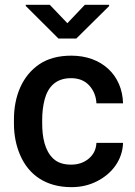

<svg xmlns="http://www.w3.org/2000/svg" viewBox="-20 -770 562 800"><path d="M276.4 -84C244.6 -84 219.7 -92.3 202.1 -108.9C167 -141.6 155.8 -197.3 155.8 -255.4V-272.5C155.8 -301.3 159.2 -329.1 166 -355.5C179.7 -407.7 212.9 -444.3 275.9 -444.3C308.1 -444.3 333.5 -434.1 352.1 -413.6C370.6 -393.1 380.4 -368.2 381.8 -339.4H492.7C489.7 -457 403.8 -538.1 277.3 -538.1C224.1 -538.1 179.7 -526.4 144 -502.4C73.2 -454.6 38.1 -370.1 38.1 -272.5V-255.4C38.1 -207 46.9 -162.6 64.5 -122.6C99.6 -42 170.4 9.8 277.8 9.8C316.9 9.8 352.5 1.5 384.8 -15.1C449.2 -47.9 490.7 -106 492.7 -174.8H381.8C380.4 -147.9 370.1 -126 350.1 -109.4C330.1 -92.3 305.2 -84 276.4 -84ZM87.4 -750V-745.1L223.6 -609.4H297.9L434.6 -744.6V-750H333.5L260.7 -673.3L187.5 -750Z"/></svg>

Font: Vazirmatn Medium
Style: Regular
Weight: 500
Designer: Saber Rastikerdar
Foundry: Saber Rastikerdar
Version: Version 33.003